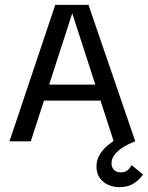

<svg xmlns="http://www.w3.org/2000/svg" viewBox="-20 -583 610 792"><path d="M472 189Q448 189 426.5 179.5Q405 170 391.5 151Q378 132 378 104Q378 75 392.5 52.5Q407 30 428.5 13Q450 -4 471.5 -15.5Q493 -27 507.5 -32.5Q522 -38 522 -38L538 0Q538 0 523 6Q508 12 488.5 24Q469 36 454.5 53Q440 70 440 91Q440 107 450 117.5Q460 128 478 128Q495 128 504.5 120.5Q514 113 518.5 105.5Q523 98 523 98L570 137Q570 137 559.5 150Q549 163 527.5 176Q506 189 472 189ZM19 0 208 -563H345L538 0H449L278 -528L107 0ZM134 -168 137 -234H417L421 -168Z"/></svg>

Font: Darker Grotesque SemiBold
Style: Regular
Weight: 600
Designer: Gabriel Lam
Foundry: TypeRant
Version: Version 1.000;gftools[0.9.28]